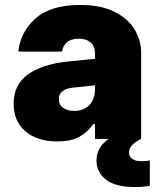

<svg xmlns="http://www.w3.org/2000/svg" viewBox="-20 -560 629 774"><path d="M584 87V189Q556 194 523 194Q445 194 407 164Q369 134 369 87Q369 34 418 0H363V-60H356Q335 -29 301.5 -9.5Q268 10 210 10Q130 10 82.5 -30.5Q35 -71 35 -142Q35 -218 92 -259.5Q149 -301 253 -312L363 -323V-344Q363 -373 345.5 -388.5Q328 -404 298 -404Q266 -404 249.5 -389Q233 -374 230 -352H54Q62 -431 123 -485.5Q184 -540 303 -540Q389 -540 444.5 -511Q500 -482 524.5 -438Q549 -394 549 -348V0Q529 9 514.5 23Q500 37 500 55Q500 70 512.5 80Q525 90 552 90Q567 90 584 87ZM363 -201V-216L276 -207Q217 -201 217 -160Q217 -138 234 -125.5Q251 -113 280 -113Q317 -113 340 -136.5Q363 -160 363 -201Z"/></svg>

Font: Be Vietnam Black
Style: Regular
Weight: 900
Designer: Lam Bao; Tony Le; Vietanh Nguyen
Foundry: Yellow Type Foundry
Version: Version 5.000